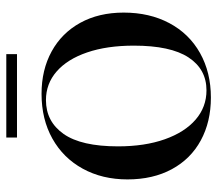

<svg xmlns="http://www.w3.org/2000/svg" viewBox="-60 -615 690 610"><g transform="rotate(-90 285.0 -310.0)"><path d="M20 -250Q20 -330 54 -392Q88 -454 149.5 -488.5Q211 -523 292 -523Q368 -523 426.5 -491Q485 -459 517.5 -400Q550 -341 550 -262Q550 -180 516.5 -117Q483 -54 421.5 -19.5Q360 15 280 15Q203 15 144 -17Q85 -49 52.5 -109Q20 -169 20 -250ZM303 1Q370 1 407.5 -56Q445 -113 445 -230Q445 -315 423.5 -378Q402 -441 363 -475Q324 -509 272 -509Q204 -509 164.5 -453Q125 -397 125 -280Q125 -195 147.5 -131.5Q170 -68 210 -33.5Q250 1 303 1ZM153 -635H418V-601H153Z"/></g></svg>

Font: Nyght Serif
Style: Regular
Weight: 400
Designer: Maksym Kobuzan
Version: Version 0.410